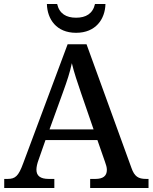

<svg xmlns="http://www.w3.org/2000/svg" viewBox="-20 -934 758 954"><path d="M358 -771C456 -771 502 -839 504 -914H452C441 -866 407 -846 358 -846C309 -846 275 -866 264 -914H213C215 -839 260 -771 358 -771ZM1 0H250V-45H222C181 -45 161 -60 161 -91C161 -104 165 -122 171 -138L206 -238H464L502 -129C507 -115 511 -103 511 -90C511 -59 491 -45 454 -45H428V0H718V-45H706C667 -45 648 -57 633 -100L410 -714H316L95 -122C72 -59 56 -45 18 -45H1ZM226 -291 293 -476C314 -534 327 -573 337 -620C348 -573 365 -524 384 -468L445 -291Z"/></svg>

Font: Noto Serif Malayalam Medium
Style: Regular
Weight: 500
Designer: Indian type Foundry, Jelle Bosma, Monotype Design Team
Foundry: Monotype Imaging Inc.
Version: Version 2.104